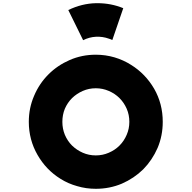

<svg xmlns="http://www.w3.org/2000/svg" viewBox="-20 -1183 1198 1201"><path d="M579.1 -210.9Q622.1 -210.9 660.2 -227.5Q699.2 -244.1 727.5 -272.5Q755.9 -300.8 772.5 -339.8Q789.1 -377.9 789.1 -420.9Q858.4 -420.9 998 -420.9Q998 -334 965.8 -257.8Q932.6 -181.6 876 -124Q818.4 -67.4 742.2 -34.2Q666 -2 579.1 -2Q579.1 -53.7 579.1 -106.4Q579.1 -159.2 579.1 -210.9ZM789.1 -420.9Q789.1 -464.8 772.5 -502.9Q755.9 -541 727.5 -569.3Q699.2 -597.7 660.2 -614.3Q622.1 -630.9 579.1 -630.9Q579.1 -700.2 579.1 -840.8Q639.6 -840.8 696.3 -824.2Q752 -807.6 799.8 -777.3Q889.6 -721.7 944.3 -627.9Q998 -534.2 998 -420.9Q946.3 -420.9 893.6 -420.9Q840.8 -420.9 789.1 -420.9ZM579.1 -630.9Q536.1 -630.9 498 -614.3Q460 -597.7 430.7 -569.3Q402.3 -541 385.7 -502.9Q370.1 -464.8 370.1 -420.9Q299.8 -420.9 160.2 -420.9Q160.2 -507.8 193.4 -584Q225.6 -660.2 283.2 -717.8Q339.8 -774.4 416 -807.6Q492.2 -840.8 579.1 -840.8Q579.1 -788.1 579.1 -735.4Q579.1 -683.6 579.1 -630.9ZM370.1 -420.9Q370.1 -377.9 385.7 -339.8Q402.3 -300.8 430.7 -272.5Q460 -244.1 498 -227.5Q536.1 -210.9 579.1 -210.9Q579.1 -141.6 579.1 -2Q518.6 -2 462.9 -18.6Q406.2 -34.2 358.4 -64.5Q268.6 -120.1 214.8 -213.9Q160.2 -308.6 160.2 -420.9Q212.9 -420.9 264.6 -420.9Q317.4 -420.9 370.1 -420.9ZM682.6 -932.6Q676.8 -934.6 671.9 -937.5Q666 -939.5 660.2 -941.4Q622.1 -955.1 580.1 -953.1Q539.1 -951.2 500 -931.6Q468.8 -994.1 407.2 -1120.1Q491.2 -1161.1 581.1 -1163.1Q585 -1163.1 588.9 -1163.1Q674.8 -1163.1 751 -1131.8Q733.4 -1082 716.8 -1032.2Q700.2 -982.4 682.6 -932.6Z"/></svg>

Font: CornerV20
Style: Regular
Weight: 400
Designer: Olivier Tavernier
Version: Version 20